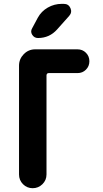

<svg xmlns="http://www.w3.org/2000/svg" viewBox="-20 -990 540 1010"><path d="M304.7 -969.7H315.4Q340.8 -969.7 350.6 -947.3Q360.4 -924.8 343.8 -906.2L280.3 -835Q240.2 -790 179.7 -790Q160.2 -790 149.4 -807.1Q138.7 -824.2 149.4 -841.8L178.7 -896.5Q197.3 -930.7 231.4 -950.2Q265.6 -969.7 304.7 -969.7ZM387.7 -730.5Q414.1 -730.5 432.1 -712.4Q450.2 -694.3 450.2 -668Q450.2 -641.6 432.1 -623.5Q414.1 -605.5 387.7 -605.5H236.3Q225.6 -605.5 224.6 -593.8V-72.3Q224.6 -42 203.1 -21Q181.6 0 151.9 0Q122.1 0 101.1 -21Q80.1 -42 80.1 -72.3V-644.5Q80.1 -679.7 105 -705.1Q129.9 -730.5 165 -730.5Z"/></svg>

Font: Rounded-X Mgen+ 2m bold
Style: Bold
Weight: 700
Designer: [Source Han Sans]
Ryoko NISHIZUKA  (kana & ideographs); Paul D. Hunt (Latin, Greek & Cyrillic); Wenlong ZHANG  (bopomofo
Version: Version 1.059.20150602